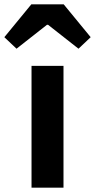

<svg xmlns="http://www.w3.org/2000/svg" viewBox="-66 -863 437 883"><path d="M79 0H226V-560H79ZM-46 -692 10 -639 150 -749H155L295 -639L351 -692L227 -843H78Z"/></svg>

Font: Source Han Sans JP
Style: Bold
Weight: 700
Designer: Ryoko NISHIZUKA 西塚涼子 (kana, bopomofo & ideographs); Paul D. Hunt (Latin, Greek & Cyrillic); Sandoll Communications 산돌커뮤니
Foundry: Adobe
Version: Version 2.002;hotconv 1.0.116;makeotfexe 2.5.65601